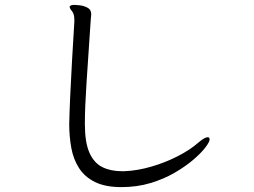

<svg xmlns="http://www.w3.org/2000/svg" viewBox="-20 -740 1040 785"><path d="M488 -40Q541 -42 598 -58.5Q655 -75 706 -101Q757 -127 791 -157Q817 -179 829 -179Q837 -179 837 -170Q837 -160 820 -137.5Q803 -115 771 -87.5Q739 -60 694.5 -34Q650 -8 595 8.5Q540 25 477 25Q410 25 368 4Q326 -17 303 -53Q280 -89 271.5 -135.5Q263 -182 263 -233Q264 -279 267 -346Q270 -413 274.5 -492Q279 -571 284 -652V-658Q284 -683 274.5 -694Q265 -705 265 -712Q265 -714 266 -715Q270 -720 285 -720Q288 -720 304.5 -718.5Q321 -717 337 -709Q353 -701 353 -681Q353 -676 352 -670.5Q351 -665 351 -659Q341 -510 334 -405Q327 -300 327 -237V-233Q327 -158 345.5 -116Q364 -74 398 -57Q432 -40 478 -40Z"/></svg>

Font: Moon Stars Kai HW
Style: Regular
Weight: 400
Designer: GuiWonder
Version: Version 1.101